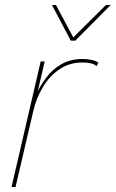

<svg xmlns="http://www.w3.org/2000/svg" viewBox="-20 -745 461 765"><path d="M26 0 142 -500H158L123 -349L118 -356Q137 -399 163 -434Q189 -469 225 -489.5Q261 -510 310 -510Q328 -510 344.5 -506.5Q361 -503 372 -495L365 -482Q355 -490 340 -493Q325 -496 308 -496Q257 -496 217 -469Q177 -442 150.5 -397.5Q124 -353 112 -300L42 0ZM262 -583 187 -725H203L272 -596L402 -725H421L280 -583Z"/></svg>

Font: Work Sans Thin
Style: Italic
Weight: 250
Italic angle: -13°
Designer: Wei Huang
Foundry: Wei Huang
Version: Version 2.012